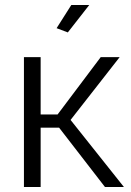

<svg xmlns="http://www.w3.org/2000/svg" viewBox="-20 -750 524 770"><path d="M252 -620 207 -637 266 -730H338ZM384 -521H460L263 -269L477 0H401L217 -238H143V0H76V-521H143V-291H211Z"/></svg>

Font: Oxford Sans
Style: Regular
Weight: 400
Designer: Matt McInerney, Pablo Impallari, Rodrigo Fuenzalida
Foundry: Matt McInerney, Pablo Impallari, Rodrigo Fuenzalida
Version: Version 3.000g; ttfautohint (v1.5) -l 8 -r 28 -G 28 -x 14 -D